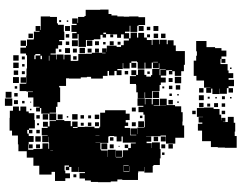

<svg xmlns="http://www.w3.org/2000/svg" viewBox="-121 -839 984 782"><g transform="rotate(90 371.0 -448.0)"><path d="M106 -101H86V-121H102V-123H85V-122H47V-160H49V-188H75V-192H81V-216H109V-218H143V-197H148V-209H164V-193H152H178V-183H198V-162H202V-185H222V-187H202V-215H222V-218H203V-244H228V-272H227V-275H200V-304H199V-330H195V-372H177V-390H191V-391H166V-431H171V-449H164V-460H145V-481H137V-460H120V-449H134V-433H120V-417H119V-388H133V-374H122V-365H140V-338H143V-306H171V-276H141V-304V-276H119V-272H137V-250H115V-268H110V-247H82V-268H77V-250H55V-272H73V-274H49V-300H45V-305H20V-335V-364H19V-398H37V-410H43V-434H47V-460H48V-482H47V-520H50V-547H82V-520H85V-515H110V-487H85V-484H109V-465H115V-482H136V-488H113V-514H133V-519H114V-543H133V-554H143V-574H163V-577H142V-605H160V-607H142V-635H160V-639H144V-663H165V-672H188V-709H244V-705H270V-694H289V-668H270V-658H283V-644H269V-657H266V-633H288V-611H326V-606H351V-577H352V-575H380V-547H356V-545H380V-517H356V-511H327V-510H322V-485H290V-510H286V-491H266V-511H285V-518H263V-544H285V-552H292V-571H286V-576H261V-605H238V-603H258V-579H235V-574H259V-548H235V-545H260V-517H233V-514H230V-491H236V-484H259V-458H237V-456H261V-434H266V-451H286V-431H269V-422H287V-400H269V-394H289V-375H300V-327H293V-310H295V-285H300V-237H299V-225H330V-197H332H336V-201H396V-190H415V-184H439V-158H442V-185H469V-218H486H473V-244H494V-250H475V-272H497V-301H496V-341H502V-361H496V-364H473H439V-384H429V-414V-468H443V-484H469V-468H479V-478H493V-464H483H501V-486H531H561V-456H536V-451H556V-431H536V-421H534V-401H536V-397H562V-365H589V-368H593V-394H619V-395H590V-427H619V-428H621V-454H619V-457H592V-478H583V-489H564V-509H561V-486H531V-511H529V-488H503V-514H526V-515H500V-543H498V-546H472V-545H447V-540H437V-520H415V-540H411V-516H381V-546H405V-548H383V-574H405V-578H383V-604H409V-582H411V-606H435H411V-633H410V-607H382V-635H408V-669H413V-694H437V-700H475V-699H491V-706H541V-670H565V-632H532V-610H535V-572H557V-553H563V-574H583V-575H560V-607H587V-610H625V-607H652V-581H656V-578H683V-544H660V-543H678V-519H684V-518H713V-488V-454H711V-434H719V-407H722V-355H721V-326H715V-302H681V-276H660V-275H680V-247H660V-238H673V-224H659V-237H654V-219H675V-222H686V-241H706V-222H717V-180H680V-166H691V-116H655V-92H625H622V-65H596V-31H568V-29H532V-5H512V5H460V4H431V-9H414V-33H431V-39H414V-63H434V-73H441V-96H469V-98H503V-74H509V-88H523V-74H509V-67H524V-73H534V-93H558V-73H568V-71H590V-92H587V-121H586V-129H564V-153H586V-156H562V-155H537V-154H559V-128H533V-150H531V-126H501V-150H496V-131H476V-151H495V-158H473V-184H486H470V-157H443V-124H420V-119H434V-103H418V-117H415V-92H377V-70H355V-90H353V-64H351V-36H321V-63H288V-64H259V-66H231H205V-62H198V-39H174V-62H167V-40H145V-62H167V-66H141V-93H138V-94H109V-117H106ZM319 -668H293V-694H319ZM345 -672H327V-690H345ZM399 -678H393V-684H399ZM369 -678H363V-684H369ZM405 -642H387V-660H405ZM585 -642H567V-660H585ZM314 -643H298V-659H314ZM343 -644H329V-658H343ZM371 -646H361V-656H371ZM264 -609V-631H262V-606H286V-609ZM316 -611H296V-631H316ZM556 -611H536V-631H556ZM135 -612H117V-630H135ZM584 -613H568V-629H584ZM611 -616H601V-626H611ZM340 -617H332V-625H340ZM379 -578H353V-604H379ZM106 -581H86V-601H106ZM555 -582H537V-600H555ZM135 -582H117V-600H135ZM234 -580V-599H232V-580ZM535 -551V-572H534V-551ZM320 -552V-571V-552ZM103 -554H89V-568H103ZM132 -555H120V-567H132ZM281 -556H271V-566H281ZM498 -519H474V-543H498ZM106 -521H86V-541H106ZM461 -526H451V-536H461ZM256 -491H236V-511H256ZM494 -493H478V-509H494ZM434 -493H418V-509H434ZM677 -460H655V-480H653V-459H679V-483H657V-482H677ZM283 -464H269V-478H283ZM583 -464H569V-478H583ZM619 -428H593V-454H619ZM162 -435H150V-447H162ZM578 -439H574V-443H578ZM164 -403H148V-419H164ZM584 -403H568V-419H584ZM553 -404H539V-418H553ZM132 -405H120V-417H132ZM588 -369H564V-393H588ZM113 -377H119V-388H113ZM161 -376H151V-386H161ZM197 -372V-386H195V-372ZM562 -345V-365H561V-345ZM531 -345V-361H530V-345ZM465 -342H447V-360H465ZM164 -343H148V-359H164ZM194 -343H178V-359H194ZM494 -343H478V-359H494ZM659 -337H671H659ZM167 -310H145V-332H167ZM194 -313H178V-329H194ZM493 -314H479V-328H493ZM462 -315H450V-327H462ZM197 -280H175V-302H197ZM707 -280H685V-302H707ZM463 -284H449V-298H463ZM492 -285H480V-297H492ZM168 -249H144V-273H168ZM467 -250H445V-272H467ZM501 -253V-272H497V-253ZM194 -253H178V-269H194ZM223 -254H209V-268H223ZM702 -255H690V-267H702ZM196 -221H176V-241H196ZM106 -221H86V-241H106ZM133 -224H119V-238H133ZM163 -224H149V-238H163ZM69 -228H63V-234H69ZM459 -228H453V-234H459ZM466 -191H446V-211H466ZM191 -196H181V-206H191ZM70 -197H62V-205H70ZM230 -160V-177V-160ZM592 -161V-172H591V-161ZM207 -155H227V-157H207ZM467 -130H445V-152H467ZM207 -121H221V-127H207ZM557 -100H535V-122H557ZM205 -100V-96H221V-101H206V-120H200V-100ZM584 -103H568V-119H584ZM463 -104H449V-118H463ZM523 -104H509V-118H523ZM490 -107H482V-115H490ZM135 -72H117V-90H135ZM584 -73H568V-89H584ZM429 -78H423V-84H429ZM398 -79H394V-83H398ZM317 -40H295V-62H317ZM222 -45H210V-57H222ZM282 -45H270V-57H282ZM251 -46H241V-56H251ZM401 -46H391V-56H401ZM318 -9H294V-33H318ZM257 -10H235V-32H257ZM227 -10H205V-32H227ZM285 -12H267V-30H285ZM404 -13H388V-29H404ZM373 -14H359V-28H373ZM341 -16H331V-26H341ZM411 24H381V-6H411ZM378 21H354V-3H378ZM456 -758H420V-786H418V-826H424V-850H447V-857H470V-858H460V-874H476V-864H477V-884H456V-908H480V-914H516V-912H534V-920H582V-872H581V-843H579V-815H555V-779H512V-762H484V-780H479V-765H457V-783H456ZM189 -755H147V-797H172V-832H176V-858H186V-878H210V-858H220V-874H236V-858H220V-854H241V-883H267V-887H278V-906H298V-887H305V-909H331V-887H339V-905H357V-887H339V-880H362V-852H341V-851H363V-821H341V-816H358V-796H338V-813H337V-787H308V-756H289V-745H227V-755H207V-758H189ZM381 -893H375V-899H381ZM261 -893H255V-899H261ZM415 -859H401V-873H415ZM445 -859H431V-873H445ZM384 -860H372V-872H384ZM416 -828H400V-844H416ZM381 -833H375V-839H381ZM414 -800H402V-812H414ZM382 -802H374V-810H382ZM388 -766H368V-786H388ZM417 -767H399V-785H417ZM357 -767H339V-785H357ZM445 -739H431V-753H445Z"/></g></svg>

Font: Rubik Storm
Style: Regular
Weight: 400
Designer: Hubert and Fischer, NaN
Foundry: Hubert and Fischer, NaN
Version: Version 2.201